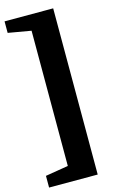

<svg xmlns="http://www.w3.org/2000/svg" viewBox="-154 -789 623 1030"><g transform="rotate(-15 157.5 -273.5)"><path d="M254 -735V188H-16V123L111 102V-649L-16 -671V-735Z"/></g></svg>

Font: Piazzolla SC ExtraBold
Style: Regular
Weight: 800
Designer: Juan Pablo del Peral
Foundry: Huerta Tipografica
Version: Version 1.330